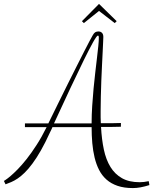

<svg xmlns="http://www.w3.org/2000/svg" viewBox="-80 -830 780 977"><path d="M46.9 -202.1H166Q191.9 -254.9 217.3 -306.6Q242.7 -358.4 266.4 -405.8Q290 -453.1 311 -494.6Q332 -536.1 348.4 -568.4Q364.7 -600.6 376.2 -622.1Q387.7 -643.6 392.1 -650.9Q397.9 -661.6 404.5 -665.8Q411.1 -669.9 420.9 -669.9Q432.1 -669.9 439 -662.8Q445.8 -655.8 445.8 -642.1Q445.8 -636.7 444.8 -616.2Q443.8 -595.7 442.4 -564.9Q440.9 -534.2 439 -496.1Q437 -458 435.5 -417.7Q434.1 -377.4 433.1 -337.6Q432.1 -297.9 432.1 -264.2Q432.1 -248.5 432.1 -232.9Q432.1 -217.3 433.1 -203.1Q463.9 -203.1 491 -203.1Q518.1 -203.1 535.2 -204.1V-185.1Q508.8 -184.1 483.9 -184.1Q459 -184.1 434.1 -184.1Q437.5 -120.6 448.5 -68.8Q459.5 -17.1 482.2 19.8Q504.9 56.6 541 76.9Q577.1 97.2 630.9 97.2Q652.3 97.2 676.8 91.8L680.2 111.8Q655.3 119.6 635 123.3Q614.7 127 596.2 127Q551.3 127 518.3 115.7Q485.4 104.5 462.2 84Q439 63.5 424.3 34.9Q409.7 6.3 401.4 -28.1Q393.1 -62.5 389.6 -101.8Q386.2 -141.1 386.2 -183.1H187Q184.1 -176.3 181.2 -170.2Q178.2 -164.1 174.8 -157.2Q150.4 -103.5 127.9 -64.2Q105.5 -24.9 84.7 2.9Q64 30.8 45.4 48.8Q26.9 66.9 9.8 78.4Q-7.3 89.8 -22.7 96.4Q-38.1 103 -51.8 107.9L-60.1 90.8Q-60.1 90.8 -50.8 84.7Q-41.5 78.6 -25.9 65.4Q-10.3 52.2 10.7 30.8Q31.7 9.3 55.7 -21Q79.6 -51.3 105.7 -91.6Q131.8 -131.8 157.2 -183.1H46.9ZM418 -648.9Q412.6 -648.9 394 -616Q375.5 -583 346.4 -523.9Q317.4 -464.8 278.8 -382.8Q240.2 -300.8 194.8 -202.1H386.2Q386.2 -246.6 389.2 -291.7Q392.1 -336.9 396.2 -380.1Q400.4 -423.3 405 -463.1Q409.7 -502.9 413.6 -536.4Q417.5 -569.8 420.2 -595.7Q422.9 -621.6 422.9 -637.2Q422.9 -644.5 421.6 -646.7Q420.4 -648.9 418 -648.9ZM503.9 -712.4 423.8 -774.4 346.7 -712.4 336.9 -722.2 423.8 -810.1 513.7 -722.2Z"/></svg>

Font: Clicker Script
Style: Regular
Weight: 400
Designer: Astigmatic (AOETI)
Foundry: Astigmatic (AOETI)
Version: Version 1.000